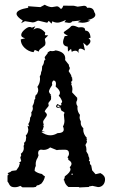

<svg xmlns="http://www.w3.org/2000/svg" viewBox="-20 -802 484 822"><path d="M12.2 -50.8 18.1 -55.2 12.2 -57.1 16.1 -62.5Q23.9 -64 30.3 -70.3L49.8 -72.8L60.5 -88.4L65.4 -104.5H60.5L70.8 -112.3L66.9 -127.9L70.8 -136.7L69.3 -143.6Q82 -153.3 82 -168L81.1 -177.2L84 -184.6L82.5 -190.4Q90.8 -195.8 90.8 -204.1L92.3 -214.8L90.3 -221.7Q101.1 -232.4 101.1 -247.6L98.1 -263.2L105 -260.7L101.1 -271Q108.9 -281.7 108.9 -298.3Q114.7 -304.7 114.7 -314L113.8 -320.8Q120.6 -329.1 120.6 -338.4L119.1 -348.1Q126.5 -359.9 127 -374L131.3 -380.4L130.4 -384.3L132.3 -393.6Q137.2 -397 141.1 -404.3L139.2 -406.7L142.1 -406.2L143.6 -416Q143.6 -423.8 140.1 -430.2Q151.4 -445.8 151.4 -464.4L150.4 -475.6Q155.8 -482.4 155.8 -492.2L159.2 -501.5L160.6 -518.6Q168 -527.3 168.5 -539.6L172.4 -547.4H176.8Q171.4 -548.8 171.4 -557.6L185.5 -576.2L182.6 -579.6L185.5 -578.6L194.8 -584L203.1 -583Q211.9 -583 218.3 -586.4Q259.3 -579.6 259.3 -551.8L258.8 -544.9L275.4 -523.9L274.9 -521Q274.9 -516.6 279.3 -513.7L276.9 -511.2L279.3 -509.3L273.9 -497.6L284.7 -480Q284.7 -473.1 290 -467.8L287.1 -465.3L291 -463.9L288.6 -460.9L290 -457.5Q284.7 -453.6 284.7 -449.7L287.1 -442.9H284.2Q290 -431.6 290 -419.9L288.6 -406.7L310.5 -383.3V-374Q306.6 -367.2 306.6 -361.8Q306.6 -355 312 -346.7L311.5 -339.4Q311.5 -323.7 322.3 -310.1L320.8 -299.8Q320.8 -291 326.2 -281.2L325.7 -275.4Q325.7 -263.2 336.9 -252.9L336.4 -246.6Q336.4 -227.5 352.5 -210.9L349.1 -209.5L353.5 -206.1Q350.6 -205.1 350.6 -201.7L352.5 -194.3L345.7 -181.2Q350.1 -171.4 350.1 -161.6L349.6 -153.8L357.4 -140.6Q357.4 -133.8 362.8 -124L360.8 -120.6L364.3 -118.7Q360.4 -117.7 360.4 -114.3L365.7 -109.4L364.7 -104.5Q364.7 -98.6 370.6 -93.8L374.5 -72.8L389.2 -56.2L409.7 -61Q429.7 -50.8 429.7 -34.2Q429.7 -21.5 422.9 -12.2Q414.1 -1 399.9 -1L376 -6.3L361.8 -3.9L360.4 -1.5L319.3 0.5L317.4 -1.5H272.9Q258.3 -12.2 254.9 -29.8L252 -31.2Q257.3 -38.1 257.3 -46.9Q281.7 -64.5 281.7 -77.1Q281.7 -82.5 278.3 -85.9Q286.1 -93.8 286.1 -101.1Q286.1 -110.4 271.5 -118.2L273.4 -121.1L269 -128.9Q275.4 -136.7 275.4 -144.5Q275.4 -161.1 258.3 -161.1Q227.1 -161.1 223.6 -159.2L194.8 -170.9Q182.6 -160.2 166 -160.2L154.3 -161.6L146.5 -157.7Q143.1 -152.8 143.1 -146L145 -136.7L141.1 -126.5Q132.8 -113.8 132.8 -99.6L133.3 -91.3Q128.4 -83.5 128.4 -70.3Q141.1 -60.1 159.7 -57.1Q163.6 -51.8 172.4 -46.9Q169.4 -29.8 156.7 -15.6L145 -9.3Q135.7 -9.3 134.3 -2L123 0H76.2L66.9 -6.3Q55.7 -0.5 43.9 -0.5Q35.2 -0.5 30.5 -2.4Q25.9 -4.4 22.9 -7.8Q20 -11.2 18.1 -15.6Q16.1 -20 12.2 -24.9ZM195.3 -222.7Q210.9 -222.7 226.1 -231.9Q252.9 -232.4 252.9 -247.6Q252.9 -254.4 249.5 -260.7Q255.9 -271.5 255.9 -285.2L253.4 -311L254.9 -316.9L257.3 -317.9Q252 -325.2 244.1 -327.1L239.3 -336.9L240.2 -342.8L235.4 -337.9L236.3 -342.8L228.5 -339.8Q220.2 -342.3 220.2 -345.7Q220.2 -351.6 226.1 -356.9Q235.4 -350.6 239.3 -350.6Q242.7 -350.6 242.7 -353L241.7 -359.9Q246.1 -363.3 246.1 -366.7Q246.1 -369.6 241.2 -378.9Q236.3 -388.2 231.4 -392.1Q236.8 -398.9 236.8 -404.3Q236.8 -416.5 218.3 -431.2L219.7 -442.9Q219.7 -457 209 -457.5Q202.6 -452.6 202.6 -444.8L203.6 -438Q193.8 -425.3 189.5 -411.6Q190.9 -402.3 198.7 -396L194.8 -393.6L198.7 -393.1V-379.4Q198.7 -374.5 192.9 -368.7Q187 -362.8 187 -358.4L188.5 -351.1Q188.5 -348.6 186.5 -346.2Q173.8 -332 171.4 -324.7Q180.7 -315.4 180.7 -311Q180.7 -304.7 172.6 -295.2Q164.6 -285.6 164.6 -279.3L167.5 -266.1L164.1 -264.6L167.5 -261.7Q164.1 -245.6 158.7 -240.7L174.3 -236.3L156.7 -237.3Q176.3 -222.7 195.3 -222.7ZM229 -343.3 236.8 -347.2 228 -351.1 224.1 -347.2ZM291.5 -53.2 289.6 -59.6 286.6 -58.1 286.1 -53.7ZM123.5 -578.6Q101.6 -581.5 85.2 -597.2Q68.8 -612.8 68.8 -633.3L87.9 -638.2Q70.8 -642.1 70.8 -651.9Q70.8 -662.6 84.5 -674.6Q98.1 -686.5 106.9 -686.5Q112.3 -686.5 116.7 -683.6L131.3 -689.5L122.6 -674.3Q131.3 -681.6 140.6 -681.6Q156.2 -681.6 173.8 -662.6L171.9 -651.4L186.5 -650.4L171.9 -635.7L174.8 -618.7Q174.8 -610.4 170.7 -606.2Q166.5 -602.1 161.4 -598.6Q156.2 -595.2 151.6 -591.6Q147 -587.9 146 -581.1L128.9 -588.4ZM316.9 -574.7Q311.5 -585 302.2 -585Q294.9 -585 287.1 -580.1L284.2 -592.8L271 -581.1L270 -602.1Q250 -605 250 -622.1Q250 -630.4 256.8 -647L271 -649.4Q252.9 -657.2 252.9 -663.1Q252.9 -664.6 256.8 -667.5Q279.3 -682.6 282.2 -687.3Q285.2 -691.9 292.5 -691.9Q300.8 -691.9 316.4 -684.6L327.1 -685.5Q344.2 -685.5 344.2 -674.8L345.2 -670.9Q365.2 -670.9 367.7 -640.6L358.9 -638.2Q367.2 -632.3 367.2 -625.5Q367.2 -616.2 352.1 -605.5L336.4 -619.1L343.8 -585.9Q331.5 -593.8 324.2 -593.8Q315.9 -593.8 315.9 -582.5ZM171.4 -781.7Q189.5 -771.5 202.6 -771.5L223.1 -774.9Q227.1 -774.9 230 -773.2Q232.9 -771.5 234.9 -769.5Q236.8 -767.6 238.3 -765.9Q239.7 -764.2 241.2 -764.2Q246.1 -764.2 251 -777.8L296.4 -777.3L312.5 -773.4L339.4 -777.3Q350.1 -777.3 353 -768.6L359.9 -769Q379.9 -769 383.8 -750Q388.2 -744.1 388.2 -738.8Q388.2 -723.6 354.5 -715.8L366.7 -713.9Q351.6 -704.6 332.5 -704.6L312.5 -707L326.2 -714.4L288.6 -710.4Q286.6 -704.1 274.9 -704.1L255.9 -707L262.7 -716.8Q261.7 -716.8 257.8 -714.8Q253.9 -712.9 248.3 -710.7Q242.7 -708.5 236.8 -706.8Q231 -705.1 226.1 -705.1Q214.8 -705.1 204.1 -710.9L200.7 -700.7Q190.9 -711.9 187.5 -711.9Q186.5 -711.9 186.3 -710.9Q186 -710 185.5 -708.5Q185.1 -707 183.8 -706.1Q182.6 -705.1 179.7 -705.1L145.5 -713.4Q141.6 -713.4 138.9 -712.2Q136.2 -710.9 133.8 -709.7Q131.3 -708.5 127.9 -707.3Q124.5 -706.1 119.1 -706.1L86.9 -711.4L70.3 -702.6L77.6 -713.9Q50.8 -730.5 50.8 -743.2Q50.8 -760.3 101.1 -769L100.1 -775.4L152.8 -771.5Z"/></svg>

Font: Truetypewriter PolyglOTT
Style: Regular
Weight: 400
Designer: Sergey Beatoff a.k.a. Sam_T
Version: Version 3.76